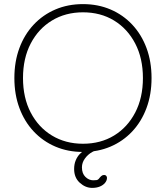

<svg xmlns="http://www.w3.org/2000/svg" viewBox="-20 -730 808 935"><path d="M429 185Q396 185 368.5 160Q341 135 341 93Q341 70 348.5 51.5Q356 33 368.5 20Q381 7 396 -2.5Q411 -12 427 -17L471 -1Q451 -2 429.5 10Q408 22 393.5 42Q379 62 379 85Q379 115 396 131.5Q413 148 434 148Q444 148 450.5 147Q457 146 461 141Q467 133 473 127.5Q479 122 487 122Q494 122 497.5 126.5Q501 131 501 136Q501 149 491.5 160.5Q482 172 466 178.5Q450 185 429 185ZM718 -350Q718 -270 693.5 -204Q669 -138 624 -90Q579 -42 518 -16Q457 10 384 10Q311 10 250 -16Q189 -42 144 -90Q99 -138 74.5 -204Q50 -270 50 -350Q50 -430 74.5 -496Q99 -562 144 -610Q189 -658 250 -684Q311 -710 384 -710Q457 -710 518 -684Q579 -658 624 -610Q669 -562 693.5 -496Q718 -430 718 -350ZM676 -350Q676 -446 638.5 -518Q601 -590 535.5 -630Q470 -670 384 -670Q299 -670 233 -630Q167 -590 129.5 -518Q92 -446 92 -350Q92 -254 129.5 -182Q167 -110 233 -70Q299 -30 384 -30Q470 -30 535.5 -70Q601 -110 638.5 -182Q676 -254 676 -350Z"/></svg>

Font: Quicksand Variable Light
Style: Regular
Weight: 300
Designer: Andrew Paglinawan
Foundry: Andrew Paglinawan
Version: Version 3.004